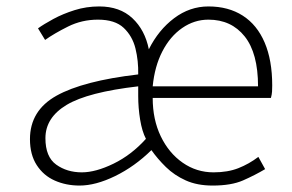

<svg xmlns="http://www.w3.org/2000/svg" viewBox="-20 -563 906 596"><path d="M227 13Q185 13 150 -2.5Q115 -18 94 -50.5Q73 -83 73 -131Q73 -220 155.5 -266Q238 -312 409 -332Q410 -374 400.5 -412.5Q391 -451 364 -476.5Q337 -502 284 -502Q234 -502 191 -480.5Q148 -459 120 -439L98 -475Q116 -488 145.5 -504Q175 -520 211.5 -531.5Q248 -543 288 -543Q352 -543 391 -506.5Q430 -470 442 -410Q472 -470 520.5 -506.5Q569 -543 627 -543Q689 -543 733.5 -514.5Q778 -486 801.5 -431Q825 -376 825 -298Q825 -288 824.5 -279Q824 -270 821 -259H454Q454 -192 479 -140Q504 -88 547 -58Q590 -28 643 -28Q687 -28 720 -41Q753 -54 782 -76L803 -38Q771 -19 734.5 -3Q698 13 640 13Q592 13 556.5 -3Q521 -19 495 -44.5Q469 -70 450 -97Q398 -46 337.5 -16.5Q277 13 227 13ZM234 -28Q277 -28 332.5 -55Q388 -82 433 -132Q421 -155 415 -191.5Q409 -228 409 -265V-295Q253 -277 187 -237.5Q121 -198 121 -134Q121 -76 154.5 -52Q188 -28 234 -28ZM454 -295H781Q781 -398 739.5 -450Q698 -502 627 -502Q583 -502 545.5 -476Q508 -450 484 -403.5Q460 -357 454 -295Z"/></svg>

Font: Noto Sans HK Thin ExtraLight
Style: Regular
Weight: 250
Version: Version 2.004-H2;hotconv 1.0.118;makeotfexe 2.5.65603